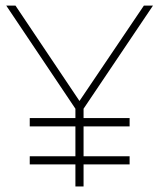

<svg xmlns="http://www.w3.org/2000/svg" viewBox="-20 -670 572 690"><path d="M497.1 -649.9 265.6 -307.1 35.6 -649.9H2.4L251 -279.3V0H280.3V-279.3L529.8 -649.9ZM86.9 -79.1H445.8V-108.4H86.9ZM86.9 -215.8H445.8V-245.6H86.9Z"/></svg>

Font: Estedad-FD VF
Style: Regular
Weight: 100
Designer: Amin Abedi
Version: Version 7.3